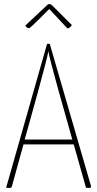

<svg xmlns="http://www.w3.org/2000/svg" viewBox="-20 -919 476 940"><path d="M104 -794C104 -794 109 -781 123 -781C129 -781 221 -875 221 -875L310 -780C322 -780 332 -796 332 -796L236 -892C231 -897 226 -899 222 -899C218 -899 215 -898 214 -897ZM224 -703C223 -704 219 -705 215 -705C212 -705 210 -704 210 -703L10 0C17 1 22 1 24 1C31 1 36 1 38 -6L95 -212H341L401 0C406 1 413 1 417 1C425 1 427 -2 425 -10ZM101 -236 166 -470C191 -562 214 -648 217 -669C219 -648 243 -561 268 -470L334 -236Z"/></svg>

Font: Yanone Kaffeesatz Extra Light
Style: Regular
Weight: 200
Designer: Yanone (Cyrillic: Daniel Pouzeot & Huerta Tipografica)
Foundry: Yanone
Version: Version 1.100;PS 001.100;hotconv 1.0.70;makeotf.lib2.5.58329